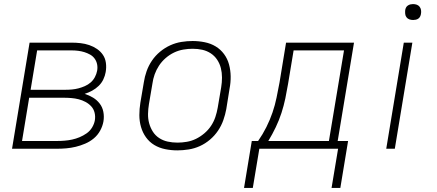

<svg xmlns="http://www.w3.org/2000/svg" viewBox="-20 -729 2140 941"><path d="M39 0 125 -520H331Q353 -520 375 -517.5Q397 -515 417.5 -508Q438 -501 455.5 -489Q473 -477 484.5 -460Q496 -443 499 -421Q502 -399 498 -376Q495 -358 486.5 -340Q478 -322 463.5 -308Q449 -294 431.5 -284.5Q414 -275 395 -269Q417 -262 436 -250.5Q455 -239 468.5 -221.5Q482 -204 486.5 -181Q491 -158 487 -134Q483 -111 471 -89Q459 -67 440 -51Q421 -35 397.5 -25Q374 -15 351 -9.5Q328 -4 305 -2Q282 0 259 0ZM130 -289H301Q317 -289 333 -290.5Q349 -292 364.5 -296Q380 -300 396 -307Q412 -314 424.5 -325Q437 -336 445 -351Q453 -366 456 -382Q459 -398 456 -413.5Q453 -429 444 -441.5Q435 -454 421.5 -461.5Q408 -469 393.5 -473.5Q379 -478 363 -480Q347 -482 331 -482H162ZM88 -38H258Q277 -38 296 -39.5Q315 -41 333.5 -45Q352 -49 370 -56.5Q388 -64 404.5 -75.5Q421 -87 431.5 -104.5Q442 -122 445 -140Q448 -159 443.5 -177Q439 -195 427 -208Q415 -221 399 -229.5Q383 -238 365.5 -242.5Q348 -247 329 -248.5Q310 -250 291 -250H123Z M849 8Q819 8 789.5 2Q760 -4 736 -18.5Q712 -33 695.5 -56Q679 -79 671 -107Q663 -135 663 -165Q663 -195 668 -226L685 -326Q689 -353 698.5 -380Q708 -407 724.5 -431.5Q741 -456 764.5 -475.5Q788 -495 814.5 -507Q841 -519 869 -523.5Q897 -528 924 -528Q954 -528 983.5 -522Q1013 -516 1037 -501.5Q1061 -487 1078 -464Q1095 -441 1102.5 -413Q1110 -385 1110.5 -355Q1111 -325 1105 -294L1089 -194Q1084 -167 1074.5 -140Q1065 -113 1048.5 -88.5Q1032 -64 1009 -44.5Q986 -25 959.5 -13Q933 -1 904.5 3.5Q876 8 849 8ZM850 -30Q872 -30 895.5 -34Q919 -38 940.5 -48.5Q962 -59 981.5 -75.5Q1001 -92 1014.5 -112.5Q1028 -133 1035.5 -155.5Q1043 -178 1047 -201L1064 -301Q1068 -325 1068 -349Q1068 -373 1062.5 -395Q1057 -417 1044.5 -436Q1032 -455 1013 -467.5Q994 -480 971.5 -485Q949 -490 924 -490Q902 -490 878.5 -486Q855 -482 833 -471.5Q811 -461 792 -444.5Q773 -428 759.5 -407.5Q746 -387 738 -364.5Q730 -342 727 -319L710 -219Q706 -195 705.5 -171Q705 -147 711 -125Q717 -103 729 -84Q741 -65 760 -52.5Q779 -40 802 -35Q825 -30 850 -30Z M1219 192H1176L1214 -38H1245Q1268 -71 1285.5 -106Q1303 -141 1315.5 -177.5Q1328 -214 1335.5 -251Q1343 -288 1350 -325L1382 -520H1715L1635 -38H1686L1648 192H1605L1637 0H1251ZM1592 -38 1666 -482H1419L1392 -319Q1386 -283 1378.5 -247Q1371 -211 1359.5 -175.5Q1348 -140 1331.5 -105.5Q1315 -71 1295 -38Z M1873 0 1959 -520H2001L1915 0ZM2005 -631Q1995 -631 1986.5 -634Q1978 -637 1972.5 -644Q1967 -651 1966 -660.5Q1965 -670 1966 -680Q1967 -686 1970 -692Q1973 -698 1979 -702Q1985 -706 1991.5 -707.5Q1998 -709 2004 -709Q2014 -709 2022.5 -706Q2031 -703 2036.5 -696Q2042 -689 2043.5 -679.5Q2045 -670 2043 -660Q2042 -654 2039 -648Q2036 -642 2030.5 -638Q2025 -634 2018 -632.5Q2011 -631 2005 -631Z"/></svg>

Font: Iosevka Aile XLt Obl
Style: Regular
Weight: 200
Italic angle: -9°
Designer: Belleve Invis
Foundry: Belleve Invis
Version: Version 31.1.0; ttfautohint (v1.8.4)